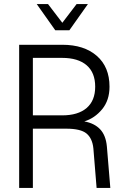

<svg xmlns="http://www.w3.org/2000/svg" viewBox="-20 -932 640 952"><path d="M75 0V-710H289Q397 -710 460 -655Q523 -600 523 -502Q523 -435 486.5 -390.5Q450 -346 398 -330Q448 -321 476.5 -291Q505 -261 510 -205L527 0H459L443 -196Q438 -246 409 -270Q380 -294 308 -294H143V0ZM143 -360H288Q367 -360 409.5 -396.5Q452 -433 452 -502Q452 -572 409.5 -608.5Q367 -645 288 -645H143ZM162 -912H218L289 -819L360 -912H416L324 -782H254Z"/></svg>

Font: Geist Mono Light
Style: Regular
Weight: 300
Monospace: yes
Designer: Basement.studio, Andrés Briganti, Mateo Zaragoza
Foundry: Basement.studio, Vercel, Andrés Briganti, Guido Ferreyra, Mateo Zaragoza
Version: Version 1.500; ttfautohint (v1.8.4.7-5d5b)